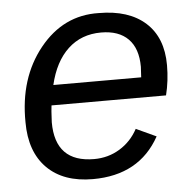

<svg xmlns="http://www.w3.org/2000/svg" viewBox="-44 -583 645 638"><g transform="rotate(-5 278.0 -264.0)"><path d="M507 -246H125Q123 -233 121 -190Q121 -56 251 -56Q298 -56 336.5 -79.5Q375 -103 397 -144L464 -113Q396 10 241 10Q143 10 88.5 -44.5Q34 -99 34 -198Q32 -345 111 -443Q190 -541 308 -538Q408 -538 463.5 -488Q519 -438 519 -346Q519 -294 507 -246ZM137 -313H430L432 -348Q432 -409 400.5 -441Q369 -473 310 -473Q244 -473 199.5 -431.5Q155 -390 137 -313Z"/></g></svg>

Font: Libra Sans
Style: Italic
Weight: 400
Italic angle: -12°
Foundry: Context Ltd
Version: Version 1.002